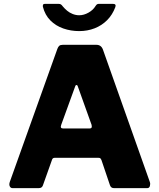

<svg xmlns="http://www.w3.org/2000/svg" viewBox="-20 -974 825 994"><path d="M45 0Q35 0 30.5 -9.5Q26 -19 31 -33L277 -721Q281 -732 287 -737Q293 -742 305 -742H479Q504 -742 513 -717L756 -31Q759 -22 756 -11Q753 0 742 0H570Q554 0 549 -16L505 -146Q503 -150 500.5 -153.5Q498 -157 490 -157H263Q252 -157 249 -146L202 -14Q200 -8 195 -4Q190 0 180 0H45ZM445 -309Q459 -309 454 -328L382 -529Q380 -534 376 -534Q372 -534 370 -529L297 -328Q290 -309 306 -309ZM565 -954Q583 -954 577 -937Q562 -897 534.5 -869.5Q507 -842 470 -827.5Q433 -813 390 -813Q347 -813 308 -826.5Q269 -840 241 -868Q213 -896 202 -939Q201 -945 203 -949.5Q205 -954 212 -954H283Q291 -954 295.5 -951Q300 -948 305 -941Q315 -929 327.5 -918.5Q340 -908 356.5 -901.5Q373 -895 390 -895Q414 -895 438 -908.5Q462 -922 474 -942Q479 -950 483 -952Q487 -954 492 -954Z"/></svg>

Font: Libre Franklin Thin ExtraBold
Style: Regular
Weight: 800
Version: Version 3.000